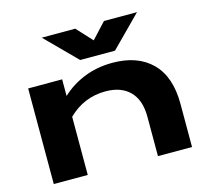

<svg xmlns="http://www.w3.org/2000/svg" viewBox="-105 -850 1043 970"><g transform="rotate(-15 416.5 -365.0)"><path d="M60.1 -500H237.8V-413.1Q288.6 -460.9 356.4 -488Q424.3 -515.1 503.9 -515.1Q635.7 -515.1 709.5 -441.4Q783.2 -367.7 783.2 -226.1V0H605V-206.1Q605 -293.5 559.8 -339.1Q514.6 -384.8 433.1 -384.8Q319.8 -384.8 237.8 -304.2V0H60.1ZM192.9 -730H368.2L442.9 -648.9L518.1 -730H690.9L533.2 -570.8H351.1Z"/></g></svg>

Font: Messapia Bold
Style: Regular
Weight: 400
Designer: Luca Marsano
Foundry: Collletttivo
Version: Version 1.000;FEAKit 1.0